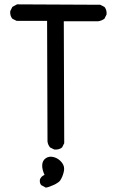

<svg xmlns="http://www.w3.org/2000/svg" viewBox="-20 -731 540 886"><path d="M191.4 134.8 169.9 123Q162.1 113.3 164.1 97.7Q169.9 82 185.5 76.2Q173.8 50.8 174.8 30.3Q175.8 9.8 191.4 -1Q207 -11.7 228.5 -5.9Q250 0 265.1 18.6Q280.3 37.1 274.4 61.5Q268.6 85.9 257.8 101.6Q247.1 117.2 201.2 132.8ZM230.5 -41 210.9 -50.8Q201.2 -62.5 199.2 -78.1L197.3 -634.8H56.6L37.1 -644.5Q25.4 -658.2 27.3 -679.7L37.1 -699.2L58.6 -710.9L442.4 -709L461.9 -699.2Q473.6 -685.5 471.7 -664.1L461.9 -644.5Q448.2 -634.8 432.6 -632.8H274.4L276.4 -70.3L266.6 -50.8Q252.9 -39.1 230.5 -41Z"/></svg>

Font: JasonHandwriting4
Style: Regular
Weight: 400
Version: Version 1.01.21